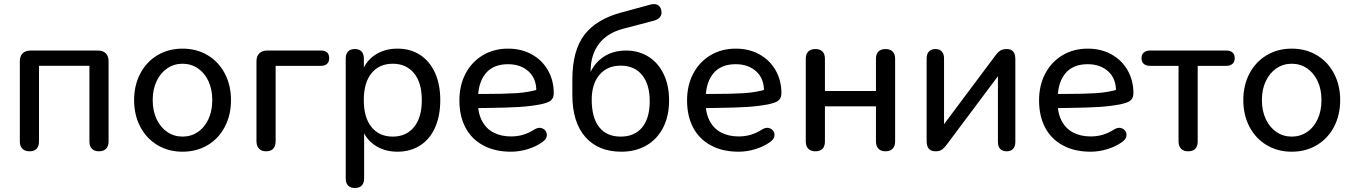

<svg xmlns="http://www.w3.org/2000/svg" viewBox="-20 -735 6643 942"><path d="M77.3 -41.1V-433.9Q77.3 -459.7 91.1 -473.4Q104.8 -487.1 130.5 -487.1H459.5Q485.3 -487.1 499 -473.4Q512.7 -459.7 512.7 -433.9V-41.1Q512.7 -17.9 500.3 -5.3Q487.9 7.3 465.4 7.3Q442.9 7.3 430.8 -5.3Q418.7 -17.9 418.7 -41.1V-412.3H171.3V-41.1Q171.3 -17.5 159.6 -5.1Q147.8 7.3 124.7 7.3Q102.1 7.3 89.7 -5.3Q77.3 -17.9 77.3 -41.1Z M638 -243.9Q638 -316.3 668.1 -373.9Q698.3 -431.5 752.3 -463.9Q806.3 -496.4 875.7 -496.4Q945 -496.4 999.1 -463.9Q1053.1 -431.5 1083.2 -373.9Q1113.3 -316.3 1113.3 -243.9Q1113.3 -170.9 1083.2 -113.3Q1053.1 -55.6 999.1 -23.2Q945 9.3 875.7 9.3Q806.3 9.3 752.3 -23.2Q698.3 -55.6 668.1 -113.3Q638 -170.9 638 -243.9ZM1021.5 -243.9Q1021.5 -296.9 1002.5 -337.3Q983.5 -377.8 950.2 -400.1Q917 -422.3 875.7 -422.3Q834.3 -422.3 801.1 -400.1Q767.8 -377.8 748.5 -337.3Q729.2 -296.9 729.2 -243.9Q729.2 -190.9 748.5 -150.1Q767.8 -109.3 801.1 -87.1Q834.3 -64.8 875.7 -64.8Q917 -64.8 950.2 -87.1Q983.5 -109.3 1002.5 -150.1Q1021.5 -190.9 1021.5 -243.9Z M1238.3 -42.8V-433.9Q1238.3 -459.5 1252.2 -473.3Q1266 -487.1 1291.5 -487.1H1553.6Q1574.3 -487.1 1584.7 -477.8Q1595.1 -468.4 1595.1 -449.7Q1595.1 -431.3 1584.4 -421.6Q1573.7 -411.9 1553.6 -411.9H1332.3V-42.8Q1332.3 -18.3 1320.6 -5.5Q1308.8 7.3 1286 7.3Q1263.1 7.3 1250.7 -5.8Q1238.3 -18.8 1238.3 -42.8Z M1676.2 139.6V-446.7Q1676.2 -469.9 1687.4 -482.1Q1698.5 -494.4 1720.4 -494.4Q1743 -494.4 1754.1 -482.1Q1765.2 -469.9 1765.2 -446.7V-356.7L1754.2 -375.5Q1770 -430.7 1817.4 -463.5Q1864.8 -496.4 1929.5 -496.4Q1993.8 -496.4 2041.1 -465.6Q2088.3 -434.8 2114.2 -377.9Q2140.1 -321.1 2140.1 -243.9Q2140.1 -166.6 2114.7 -109.5Q2089.3 -52.4 2041.6 -21.6Q1993.8 9.3 1929.5 9.3Q1865.5 9.3 1818.3 -23Q1771.2 -55.2 1754.9 -109.7H1766.5V139.6Q1766.5 162.7 1755 175Q1743.6 187.3 1721 187.3Q1698.5 187.3 1687.4 175Q1676.2 162.7 1676.2 139.6ZM2049.5 -243.9Q2049.5 -329.7 2011.1 -376Q1972.7 -422.3 1907.2 -422.3Q1840.9 -422.3 1802.9 -376Q1764.9 -329.7 1764.9 -243.9Q1764.9 -158 1802.9 -111.4Q1840.9 -64.8 1907.2 -64.8Q1972.7 -64.8 2011.1 -111.4Q2049.5 -158 2049.5 -243.9Z M2233.9 -242.5Q2233.9 -316.9 2264.5 -374.5Q2295.1 -432.1 2349.4 -464.3Q2403.7 -496.4 2472.8 -496.4Q2538.3 -496.4 2589.3 -468.1Q2640.3 -439.7 2668.6 -389.7Q2696.8 -339.7 2696.8 -278.8Q2696.8 -261.4 2690.1 -251Q2683.4 -240.7 2671.6 -235.1Q2659.7 -229.5 2640.6 -225L2630.3 -222.7Q2581.7 -213.5 2525.8 -210.1Q2469.8 -206.7 2379.6 -205.5Q2343.7 -205.5 2306.9 -204.5L2308.5 -274H2351.3Q2451.8 -274 2514.1 -278Q2576.4 -282 2627.4 -298.3L2611.1 -285Q2613 -347.7 2574.1 -383.9Q2535.2 -420 2472.4 -420Q2401.9 -420 2364.6 -376.9Q2327.3 -333.7 2325.1 -256.6L2324.7 -244.1Q2323.2 -184.6 2343.5 -144.6Q2363.7 -104.5 2400.6 -85.1Q2437.6 -65.6 2487.2 -65.6Q2518.8 -65.6 2546.8 -73.9Q2574.7 -82.2 2604.6 -101.3Q2626 -113.4 2644.1 -103.8Q2662.2 -94.2 2662.9 -73.9Q2663.7 -53.6 2641.6 -38.6Q2610.9 -16 2569.6 -3.4Q2528.3 9.3 2486.7 9.3Q2408.4 9.3 2351.3 -21.4Q2294.1 -52 2264 -108.6Q2233.9 -165.3 2233.9 -242.5Z M2788.1 -269.5V-344Q2788.1 -486.9 2847.2 -564.2Q2906.3 -641.5 3030.7 -674.3L3171.5 -712.6Q3191.9 -718.1 3206 -711.1Q3220.1 -704 3224.3 -685Q3228.6 -665.6 3218.8 -652.2Q3208.9 -638.8 3187.9 -633.5L3037.1 -593.8Q2958.7 -573.2 2918.2 -519.3Q2877.7 -465.4 2877.7 -385.4V-341.5H2863.3Q2879.5 -407.7 2929.2 -447.4Q2979 -487 3051.6 -487Q3113.7 -487 3161.6 -456.9Q3209.5 -426.9 3236.1 -371.3Q3262.7 -315.7 3262.7 -242Q3262.7 -166 3233.7 -109.2Q3204.7 -52.4 3151.8 -21.6Q3098.9 9.3 3028.5 9.3Q2915.6 9.3 2851.9 -62.8Q2788.1 -134.9 2788.1 -269.5ZM3167.7 -238.9Q3167.7 -321 3130.2 -366.9Q3092.6 -412.9 3025.4 -412.9Q2959.2 -412.9 2921.1 -368.1Q2883.1 -323.3 2883.1 -245.7Q2883.1 -157.2 2920 -111Q2956.8 -64.8 3025 -64.8Q3093.3 -64.8 3130.5 -109.8Q3167.7 -154.8 3167.7 -238.9Z M3350.9 -242.5Q3350.9 -316.9 3381.5 -374.5Q3412.1 -432.1 3466.4 -464.3Q3520.7 -496.4 3589.8 -496.4Q3655.3 -496.4 3706.3 -468.1Q3757.3 -439.7 3785.6 -389.7Q3813.8 -339.7 3813.8 -278.8Q3813.8 -261.4 3807.1 -251Q3800.4 -240.7 3788.6 -235.1Q3776.7 -229.5 3757.6 -225L3747.3 -222.7Q3698.7 -213.5 3642.8 -210.1Q3586.8 -206.7 3496.6 -205.5Q3460.7 -205.5 3423.9 -204.5L3425.5 -274H3468.3Q3568.8 -274 3631.1 -278Q3693.4 -282 3744.4 -298.3L3728.1 -285Q3730 -347.7 3691.1 -383.9Q3652.2 -420 3589.4 -420Q3518.9 -420 3481.6 -376.9Q3444.3 -333.7 3442.1 -256.6L3441.7 -244.1Q3440.2 -184.6 3460.5 -144.6Q3480.7 -104.5 3517.6 -85.1Q3554.6 -65.6 3604.2 -65.6Q3635.8 -65.6 3663.8 -73.9Q3691.7 -82.2 3721.6 -101.3Q3743 -113.4 3761.1 -103.8Q3779.2 -94.2 3779.9 -73.9Q3780.7 -53.6 3758.6 -38.6Q3727.9 -16 3686.6 -3.4Q3645.3 9.3 3603.7 9.3Q3525.4 9.3 3468.3 -21.4Q3411.1 -52 3381 -108.6Q3350.9 -165.3 3350.9 -242.5Z M3933.3 -41.1V-446.7Q3933.3 -469.9 3945.7 -482.1Q3958.1 -494.4 3980.7 -494.4Q4003.2 -494.4 4015.3 -482.1Q4027.3 -469.9 4027.3 -446.7V-288.4H4277.7V-446.7Q4277.7 -469.9 4289.8 -482.1Q4301.9 -494.4 4324.4 -494.4Q4346.9 -494.4 4359.3 -482.1Q4371.7 -469.9 4371.7 -446.7V-41.1Q4371.7 -17.9 4359.3 -5.3Q4346.9 7.3 4324.4 7.3Q4301.9 7.3 4289.8 -5.3Q4277.7 -17.9 4277.7 -41.1V-213.2H4027.3V-41.1Q4027.3 -17.5 4015.6 -5.1Q4003.8 7.3 3980.7 7.3Q3958.1 7.3 3945.7 -5.3Q3933.3 -17.9 3933.3 -41.1Z M4526.3 -43.3V-448.6Q4526.3 -470.5 4537.8 -482.4Q4549.3 -494.4 4569.5 -494.4Q4589.8 -494.4 4600.8 -482.4Q4611.7 -470.5 4611.7 -448.6V-92.1H4586.5L4864.8 -464.1Q4874.8 -478.4 4887.1 -486.4Q4899.4 -494.4 4918.7 -494.4Q4940.2 -494.4 4950.8 -482.3Q4961.5 -470.2 4961.5 -444.4V-38.6Q4961.5 -16.7 4950.5 -4.7Q4939.6 7.3 4919.3 7.3Q4898 7.3 4887 -4.5Q4876.1 -16.3 4876.1 -38.6V-395.6H4902L4623 -23Q4612.3 -8.1 4600.4 -0.4Q4588.4 7.3 4569.8 7.3Q4548.3 7.3 4537.3 -5.1Q4526.3 -17.5 4526.3 -43.3Z M5077.9 -242.5Q5077.9 -316.9 5108.5 -374.5Q5139.1 -432.1 5193.4 -464.3Q5247.7 -496.4 5316.8 -496.4Q5382.3 -496.4 5433.3 -468.1Q5484.3 -439.7 5512.6 -389.7Q5540.8 -339.7 5540.8 -278.8Q5540.8 -261.4 5534.1 -251Q5527.4 -240.7 5515.6 -235.1Q5503.7 -229.5 5484.6 -225L5474.3 -222.7Q5425.7 -213.5 5369.8 -210.1Q5313.8 -206.7 5223.6 -205.5Q5187.7 -205.5 5150.9 -204.5L5152.5 -274H5195.3Q5295.8 -274 5358.1 -278Q5420.4 -282 5471.4 -298.3L5455.1 -285Q5457 -347.7 5418.1 -383.9Q5379.2 -420 5316.4 -420Q5245.9 -420 5208.6 -376.9Q5171.3 -333.7 5169.1 -256.6L5168.7 -244.1Q5167.2 -184.6 5187.5 -144.6Q5207.7 -104.5 5244.6 -85.1Q5281.6 -65.6 5331.2 -65.6Q5362.8 -65.6 5390.8 -73.9Q5418.7 -82.2 5448.6 -101.3Q5470 -113.4 5488.1 -103.8Q5506.2 -94.2 5506.9 -73.9Q5507.7 -53.6 5485.6 -38.6Q5454.9 -16 5413.6 -3.4Q5372.3 9.3 5330.7 9.3Q5252.4 9.3 5195.3 -21.4Q5138.1 -52 5108 -108.6Q5077.9 -165.3 5077.9 -242.5Z M5762.2 -41.1V-411.9H5622.7Q5602.7 -411.9 5591.6 -421.6Q5580.6 -431.3 5580.6 -449.7Q5580.6 -467.1 5591.6 -477.1Q5602.7 -487.1 5622.7 -487.1H5995.8Q6016.2 -487.1 6027 -477.6Q6037.8 -468.1 6037.8 -449.7Q6037.8 -431.3 6026.8 -421.6Q6015.8 -411.9 5995.8 -411.9H5856.2V-41.1Q5856.2 -17.5 5844.5 -5.1Q5832.7 7.3 5809.5 7.3Q5787 7.3 5774.6 -5.3Q5762.2 -17.9 5762.2 -41.1Z M6080 -243.9Q6080 -316.3 6110.1 -373.9Q6140.3 -431.5 6194.3 -463.9Q6248.3 -496.4 6317.7 -496.4Q6387 -496.4 6441.1 -463.9Q6495.1 -431.5 6525.2 -373.9Q6555.3 -316.3 6555.3 -243.9Q6555.3 -170.9 6525.2 -113.3Q6495.1 -55.6 6441.1 -23.2Q6387 9.3 6317.7 9.3Q6248.3 9.3 6194.3 -23.2Q6140.3 -55.6 6110.1 -113.3Q6080 -170.9 6080 -243.9ZM6463.5 -243.9Q6463.5 -296.9 6444.5 -337.3Q6425.5 -377.8 6392.2 -400.1Q6359 -422.3 6317.7 -422.3Q6276.3 -422.3 6243.1 -400.1Q6209.8 -377.8 6190.5 -337.3Q6171.2 -296.9 6171.2 -243.9Q6171.2 -190.9 6190.5 -150.1Q6209.8 -109.3 6243.1 -87.1Q6276.3 -64.8 6317.7 -64.8Q6359 -64.8 6392.2 -87.1Q6425.5 -109.3 6444.5 -150.1Q6463.5 -190.9 6463.5 -243.9Z"/></svg>

Font: SN Pro Thin
Style: Regular
Weight: 200
Designer: Tobias Whetton
Foundry: Supernotes
Version: Version 1.003;Glyphs 3.3 (3324)